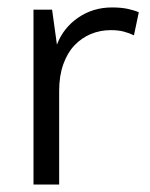

<svg xmlns="http://www.w3.org/2000/svg" viewBox="-20 -496 403 516"><path d="M70 0V-470H120L133 -376Q150 -421 190 -448.5Q230 -476 281 -476Q306 -476 324 -472Q342 -468 353 -463L340 -401Q328 -407 313 -411Q298 -415 278 -415Q249 -415 224 -404.5Q199 -394 180 -374Q161 -354 150 -323Q139 -292 139 -252V0Z"/></svg>

Font: Mukta Malar Light
Style: Regular
Weight: 300
Designer: Aadarsh Rajan, Girish Dalvi, Yashodeep Gholap
Foundry: Ek Type
Version: Version 2.538;PS 1.000;hotconv 16.6.51;makeotf.lib2.5.65220;